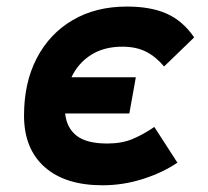

<svg xmlns="http://www.w3.org/2000/svg" viewBox="-20 -547 626 577"><path d="M288.1 9.8Q175.8 9.8 114 -45.2Q52.2 -100.1 52.2 -199.7Q52.2 -298.8 90.6 -372.3Q128.9 -445.8 198.5 -486.6Q268.1 -527.3 361.3 -527.3Q434.1 -527.3 482.2 -505.4Q530.3 -483.4 563.5 -434.6L473.1 -347.2Q449.2 -376 419.4 -391.4Q389.6 -406.7 347.7 -406.7Q292.5 -406.7 253.7 -382.1Q214.8 -357.4 194.8 -314.9H388.2L368.7 -206.1H175.8Q180.2 -162.6 210.2 -139.2Q240.2 -115.7 302.2 -115.7Q346.2 -115.7 378.7 -129.4Q411.1 -143.1 443.8 -165.5L513.2 -58.1Q467.3 -27.3 408.4 -8.8Q349.6 9.8 288.1 9.8Z"/></svg>

Font: CaskaydiaCove NFP
Style: Bold Italic
Weight: 700
Italic angle: -10°
Designer: Aaron Bell
Foundry: Saja Typeworks
Version: Version 2111.001; VTT 6.35;Nerd Fonts 3.1.1